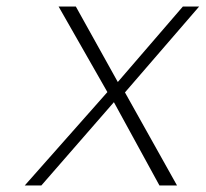

<svg xmlns="http://www.w3.org/2000/svg" viewBox="-20 -585 632 590"><path d="M56 -15H107L330 -271L470 -15H524L364 -301L592 -565H542L342 -333L213 -565H160L310 -302Z"/></svg>

Font: Charger Sport
Style: HLObl
Weight: 100
Designer: Jasper
Foundry: Cannot Into Space Fonts
Version: Version 1.1